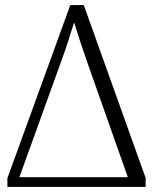

<svg xmlns="http://www.w3.org/2000/svg" viewBox="-20 -734 602 754"><path d="M9 0V-34L256 -714H309L552 -35V0ZM56 -38H482L325 -483Q294 -571 271 -646Q261 -614 247.5 -572Q234 -530 220 -492Z"/></svg>

Font: Noto Serif SemiCondensed Light
Style: Regular
Weight: 300
Width: 4
Designer: Monotype Design Team
Foundry: Monotype Imaging Inc.
Version: Version 2.013